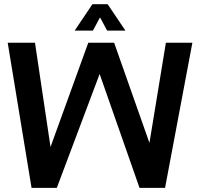

<svg xmlns="http://www.w3.org/2000/svg" viewBox="-20 -904 963 924"><path d="M17.1 -698.2H148.4L223.1 -196.8L404.8 -698.2H529.3L699.2 -216.3L778.3 -698.2H905.8L774.4 0H651.4L459.5 -547.9L253.4 0H131.8ZM424.8 -883.8H498L583.5 -756.8H495.6L461.4 -820.3L427.2 -756.8H339.4Z"/></svg>

Font: SansationBold
Style: Bold
Weight: 700
Designer: Bernd Montag
Version: Version 1.301